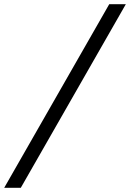

<svg xmlns="http://www.w3.org/2000/svg" viewBox="-100 -783 619 914"><path d="M-1 111H-80L420 -763H499Z"/></svg>

Font: Open Sauce Sans
Style: Italic
Weight: 400
Italic angle: -10°
Designer: Alfredo Marco Pradil
Foundry: Creative Sauce Fz LLC
Version: Version 1.477